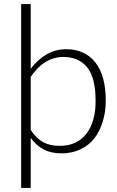

<svg xmlns="http://www.w3.org/2000/svg" viewBox="-20 -748 576 944"><path d="M84 176H131V-70C149 -45 170 -26 195 -13C220 0 249 6 283 6C318 6 349 -1 376 -14C403 -27 426 -45 444 -68C462 -91 475 -118 485 -150C495 -182 500 -216 500 -252C500 -337 482 -400 448 -442C414 -484 367 -506 306 -506C270 -506 237 -497 208 -480C179 -463 153 -439 131 -410V-728H84ZM292 -468C343 -468 383 -450 410 -415C437 -380 450 -326 450 -252C450 -219 447 -189 439 -162C432 -135 421 -112 406 -92C391 -72 373 -58 351 -47C329 -36 303 -31 274 -31C244 -31 217 -36 194 -48C171 -60 150 -80 131 -109V-370C152 -401 175 -425 202 -442C229 -459 259 -468 292 -468Z"/></svg>

Font: SVN-Aleo
Style: Light
Weight: 300
Designer: Alessio Laiso
Version: Version 1.2.2